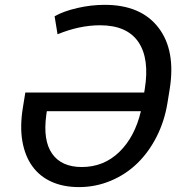

<svg xmlns="http://www.w3.org/2000/svg" viewBox="-20 -757 762 787"><path d="M303.3 9.9Q240.1 9.9 191.4 -11.9Q142.8 -33.7 112.6 -75.5Q82.4 -117.2 71.7 -177.9Q61.1 -238.6 73.9 -316.8L83.8 -377.8H571L573.2 -390.6Q593.8 -516.7 547.1 -585Q500.4 -653.4 389.9 -653.4Q305.8 -653.4 215.9 -616.5L203.8 -690.3Q239.7 -710.9 296.7 -724.1Q353.7 -737.2 409.1 -737.2Q557.5 -737.2 629.4 -643.8Q701.3 -550.4 675.4 -390.6L666.2 -333.8Q654.1 -260.3 622.2 -197.1Q590.2 -133.9 543.3 -88.1Q496.4 -42.3 434.3 -16.2Q372.2 9.9 303.3 9.9ZM557.5 -301.1H171.9L169.7 -285.5Q155.5 -181.5 193.7 -127Q231.9 -72.4 315.3 -72.4Q405.5 -72.4 469.1 -134.2Q532.7 -196 557.5 -301.1Z"/></svg>

Font: Karasuma Gothic
Style: Italic
Weight: 400
Italic angle: -9.39999°
Designer: Rasmus Andersson / Ryoko Nishizuka
Foundry: Genbu
Version: Version 1.00